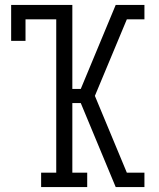

<svg xmlns="http://www.w3.org/2000/svg" viewBox="-20 -755 640 775"><path d="M146 0V-58H207V-677H83V-590H25V-735H272V-396H306L447 -735H563V-677H492L363 -368L492 -58H563V0H447L306 -339H272V-58H332V0Z"/></svg>

Font: Iosevka Slab Light Extended
Style: Regular
Weight: 300
Width: 7
Monospace: yes
Designer: Belleve Invis
Foundry: Belleve Invis
Version: Version 11.1.0; ttfautohint (v1.8.3)